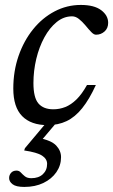

<svg xmlns="http://www.w3.org/2000/svg" viewBox="-20 -484 447 758"><path d="M76 254Q43.5 254 29.8 243.5Q16 233 16 219Q16 207 23.8 198.2Q31.5 189.5 45.5 189.5Q55.5 189.5 62.2 197Q69 204.5 78.2 212Q87.5 219.5 103.5 219.5Q132.5 219.5 149.2 203.8Q166 188 166 163Q166 143.5 146.2 130.5Q126.5 117.5 75.5 110L78.5 101L180 -20H220L118.5 100L130.5 60Q182.5 70 201.8 90.5Q221 111 221 136.5Q221 169 202.5 195.8Q184 222.5 151.5 238.2Q119 254 76 254ZM264.5 -419.5Q231.5 -419.5 203.8 -397Q176 -374.5 155.2 -336.5Q134.5 -298.5 123.2 -251.5Q112 -204.5 112 -156Q112 -98.5 131.8 -75.5Q151.5 -52.5 190.5 -52.5Q215 -52.5 237.8 -61.5Q260.5 -70.5 282 -91.5Q303.5 -112.5 323.5 -148.5H358.5Q332.5 -91.5 304.2 -56.5Q276 -21.5 242.8 -5.8Q209.5 10 168 10Q102.5 10 67.5 -25.5Q32.5 -61 32.5 -134.5Q32.5 -203 53.2 -263Q74 -323 110.5 -368.2Q147 -413.5 195.5 -439Q244 -464.5 299 -464.5Q352 -464.5 379.5 -443.8Q407 -423 407 -394Q407 -372.5 392.8 -359.8Q378.5 -347 359.5 -347Q351 -346.5 340.8 -357Q330.5 -367.5 317.5 -383.5Q304.5 -399 291.5 -409.2Q278.5 -419.5 264.5 -419.5Z"/></svg>

Font: Newsreader 14pt
Style: Italic
Weight: 400
Italic angle: -17°
Designer: Hugues Gentile
Foundry: Production Type
Version: Version 1.003